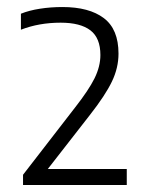

<svg xmlns="http://www.w3.org/2000/svg" viewBox="-20 -834 425 546"><path d="M45.5 -308V-337L194 -529Q232 -577.5 248.8 -611.2Q265.5 -645 265.5 -677.5Q265.5 -726 237 -747.8Q208.5 -769.5 152.5 -769.5Q91 -769.5 39.5 -749.5V-795Q63 -804.5 93.5 -809.2Q124 -814 157.5 -814Q233.5 -814 275.2 -782.5Q317 -751 317 -681.5Q317 -641 298.2 -602Q279.5 -563 236 -507.5L116 -353.5H340.5V-308Z"/></svg>

Font: Encode Sans Lt
Style: Regular
Weight: 300
Designer: Multiple Designers
Foundry: Impallari Type
Version: Version 3.002; ttfautohint (v1.8.3) -l 8 -r 50 -G 200 -x 14 